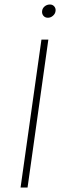

<svg xmlns="http://www.w3.org/2000/svg" viewBox="-20 -837 285 857"><path d="M195.8 -660.2 103 0H71.8L165 -660.2ZM168 -788.1Q169.4 -800.3 179.4 -808.6Q189.5 -816.9 203.1 -816.9Q214.8 -816.9 222.2 -808.3Q229.5 -799.8 228 -788.1Q226.6 -775.4 216.3 -766.6Q206.1 -757.8 193.8 -757.8Q181.2 -757.8 173.8 -766.6Q166.5 -775.4 168 -788.1Z"/></svg>

Font: Human Sans ExtraLight
Style: Italic
Weight: 200
Italic angle: -8°
Designer: Tim Radville
Foundry: Continuum
Version: Version 1.000;FEAKit 1.0